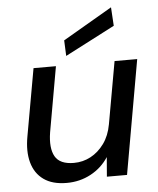

<svg xmlns="http://www.w3.org/2000/svg" viewBox="-53 -787 695 845"><g transform="rotate(-5 294.0 -364.5)"><path d="M208 12Q145 12 106.5 -15.5Q68 -43 54.5 -92.5Q41 -142 53 -207L106 -504H205L154 -216Q143 -147 164 -110Q185 -73 247 -73Q287 -73 321.5 -91.5Q356 -110 381 -144.5Q406 -179 415 -229L464 -504H564L475 0H386L393 -86Q363 -40 314.5 -14Q266 12 208 12ZM254 -545 251 -614 469 -741 474 -659Z"/></g></svg>

Font: DM Sans Medium
Style: Italic
Weight: 500
Italic angle: -10°
Designer: Colophon Foundry, Jonny Pinhorn
Foundry: Colophon Foundry
Version: Version 4.004;gftools[0.9.30]